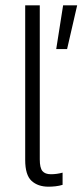

<svg xmlns="http://www.w3.org/2000/svg" viewBox="-20 -694 311 724"><path d="M163 10Q123 10 99 -12Q75 -34 75 -91V-674H130V-93Q130 -61 140 -49Q150 -37 172 -37Q194 -37 216 -43V3Q203 7 189 8.5Q175 10 163 10ZM192 -509 218 -674H271L233 -509Z"/></svg>

Font: Kanit ExtraLight
Style: Regular
Weight: 275
Designer: Katatrad Team
Foundry: CadsonDemak
Version: Version 2.000; ttfautohint (v1.8.3)